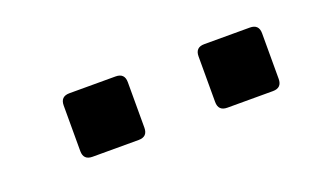

<svg xmlns="http://www.w3.org/2000/svg" viewBox="-31 -863 500 301"><g transform="rotate(-20 219.5 -712.0)"><path d="M298 -750Q298 -765 313 -765H389Q404 -765 404 -750V-674Q404 -659 389 -659H313Q298 -659 298 -674ZM73 -750Q73 -765 88 -765H165Q180 -765 180 -750V-674Q180 -659 165 -659H88Q73 -659 73 -674Z"/></g></svg>

Font: OpenDyslexic 3
Style: Regular
Weight: 400
Designer: Abelardo Gonzalez
Version: Version 1.000;PS 001.001;hotconv 1.0.56